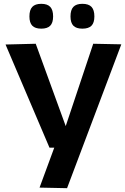

<svg xmlns="http://www.w3.org/2000/svg" viewBox="-20 -773 655 1005"><path d="M187 209 264 0H239L9 -540L167 -544L324 -113L468 -544L615 -541L331 212ZM411 -623Q379 -623 364 -638.5Q349 -654 349 -687Q349 -721 364 -737Q379 -753 411 -753Q444 -753 459 -737Q474 -721 474 -687Q474 -654 459 -638.5Q444 -623 411 -623ZM196 -623Q164 -623 149 -638.5Q134 -654 134 -687Q134 -721 149 -737Q164 -753 196 -753Q228 -753 243 -737Q258 -721 258 -687Q258 -654 243 -638.5Q228 -623 196 -623Z"/></svg>

Font: Georama SemiExpanded SemiBold
Style: Regular
Weight: 600
Width: 6
Designer: Jean-Baptiste Levee
Foundry: Production Type
Version: Version 1.001